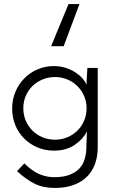

<svg xmlns="http://www.w3.org/2000/svg" viewBox="-20 -735 571 947"><path d="M40 -199Q40 -244 56 -282Q72 -320 100 -348.5Q128 -377 165.5 -393Q203 -409 245 -409Q278 -409 305 -400Q332 -391 352.5 -377.5Q373 -364 387 -348Q401 -332 407 -317Q407 -337 408.5 -358Q410 -379 411 -400H462V-7Q462 36 449 72.5Q436 109 410 135.5Q384 162 344 177Q304 192 250 192Q193 192 150.5 171Q108 150 64 109L100 71Q139 109 174.5 124Q210 139 248 139Q290 139 319.5 128.5Q349 118 368 99.5Q387 81 396 54.5Q405 28 406 -4Q406 -12 406 -18Q406 -24 407 -41Q407 -44 407.5 -50.5Q408 -57 408 -64.5Q408 -72 408.5 -78.5Q409 -85 409 -87Q390 -49 348.5 -20.5Q307 8 246 8Q202 8 164.5 -8Q127 -24 99 -52Q71 -80 55.5 -117.5Q40 -155 40 -199ZM95 -201Q95 -168 107 -140Q119 -112 140 -91Q161 -70 189.5 -58Q218 -46 251 -46Q284 -46 312.5 -58Q341 -70 362 -91Q383 -112 395 -140Q407 -168 407 -201Q407 -233 395 -261Q383 -289 362 -310Q341 -331 312.5 -343Q284 -355 251 -355Q218 -355 189.5 -343Q161 -331 140 -310.5Q119 -290 107 -262Q95 -234 95 -201ZM232 -507 318 -715H372Q352 -662 333 -611Q314 -560 294 -507Z"/></svg>

Font: Josefin Sans
Style: Regular
Weight: 400
Designer: Santiago Orozco
Foundry: Typemade
Version: Version 1.0